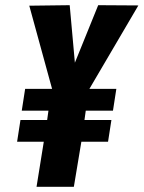

<svg xmlns="http://www.w3.org/2000/svg" viewBox="-20 -721 554 741"><path d="M64 -294 77 -378H181L93 -699L249 -701L269 -479L359 -701L514 -700L325 -378H429L416 -294H311L306 -258H410L397 -174H294L265 0H121L149 -174H46L59 -258H162L167 -294Z"/></svg>

Font: Georama Condensed ExtraBold
Style: Italic
Weight: 800
Width: 3
Italic angle: -9°
Designer: Jean-Baptiste Levee
Foundry: Production Type
Version: Version 1.000